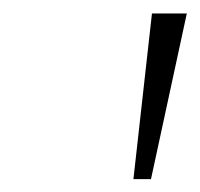

<svg xmlns="http://www.w3.org/2000/svg" viewBox="-20 -748 305 293"><path d="M183.6 -474.6 211.9 -727.5H265.1L210.4 -474.6Z"/></svg>

Font: Inter 16pt ExtraLight
Style: Italic
Weight: 250
Italic angle: -9.3988°
Version: Version 4.001;git-66647c0bb